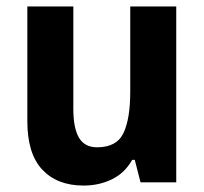

<svg xmlns="http://www.w3.org/2000/svg" viewBox="-20 -567 635 597"><path d="M528 -547V0H417L399 -70H391Q368 -29 328 -9.5Q288 10 240 10Q158 10 111.5 -39.5Q65 -89 65 -190V-547H208V-228Q208 -169 225.5 -139Q243 -109 282 -109Q343 -109 364 -153.5Q385 -198 385 -282V-547Z"/></svg>

Font: Noto Sans Lao SemiCondensed
Style: Bold
Weight: 700
Width: 4
Designer: Monotype Design Team
Foundry: Monotype Imaging Inc.
Version: Version 2.003; ttfautohint (v1.8.4.7-5d5b)